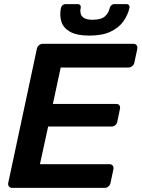

<svg xmlns="http://www.w3.org/2000/svg" viewBox="-20 -913 688 933"><path d="M40 0Q29 0 23.5 -7Q18 -14 20 -24L159 -675Q161 -686 169 -693Q177 -700 188 -700H628Q639 -700 644 -693Q649 -686 647 -675L633 -609Q631 -599 623 -592Q615 -585 604 -585H275L237 -408H544Q555 -408 560 -401.5Q565 -395 563 -384L550 -322Q548 -311 540 -304.5Q532 -298 521 -298H214L174 -115H512Q523 -115 528 -108Q533 -101 531 -90L517 -24Q515 -14 507 -7Q499 0 488 0ZM414 -740Q353 -740 320 -759Q287 -778 278 -808.5Q269 -839 276 -874Q278 -882 284 -887.5Q290 -893 299 -893H357Q366 -893 370 -887.5Q374 -882 372 -874Q369 -860 372 -847Q375 -834 388.5 -825.5Q402 -817 430 -817Q473 -817 491 -834.5Q509 -852 513 -874Q515 -882 521 -887.5Q527 -893 536 -893H594Q603 -893 607 -887.5Q611 -882 609 -874Q601 -839 579 -808.5Q557 -778 517 -759Q477 -740 414 -740Z"/></svg>

Font: Rubik Medium
Style: Italic
Weight: 500
Italic angle: -12°
Designer: Hubert and Fischer
Foundry: Hubert and Fischer
Version: Version 2.300;gftools[0.9.30]